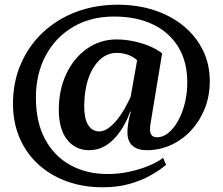

<svg xmlns="http://www.w3.org/2000/svg" viewBox="-20 -627 944 813"><path d="M415.2 166Q331.4 166 261.8 140.5Q192.3 115.1 141.3 68.1Q90.3 21.1 62.6 -44Q35 -109 35 -187.7Q35 -279.2 68.1 -355.9Q101.2 -432.6 160.9 -489.1Q220.6 -545.5 301.8 -576.3Q383.1 -607 478.5 -607Q563.6 -607 634.9 -583.2Q706.2 -559.5 758.4 -516.1Q810.6 -472.8 839.5 -413.7Q868.3 -354.6 868.3 -283.4Q868.3 -221.5 847.6 -168.6Q826.8 -115.7 790.2 -75.8Q753.6 -35.9 705.1 -13.5Q656.5 9 601.9 9Q562.5 9 541 -9.9Q519.6 -28.8 519.6 -67.1Q519.6 -83.7 522.9 -105.4Q526.2 -127.1 533.9 -154L531.4 -155Q505.7 -82.4 460.6 -36.7Q415.5 9 357.9 9Q299.5 9 264.3 -35.6Q229 -80.2 229 -161.8Q229 -247.3 260.9 -314.5Q292.7 -381.8 348.5 -420.9Q404.3 -460 473.7 -460Q508.7 -460 544.8 -452.5Q580.8 -445 612.7 -431.8Q644.6 -418.5 666.5 -401L622.2 -133Q620.2 -119.7 617.7 -105.5Q615.2 -91.3 615.2 -79.9Q615.2 -63.7 622.1 -54.7Q629.1 -45.7 645.5 -45.7Q670.7 -45.7 693.6 -64.7Q716.5 -83.7 734.4 -116Q752.3 -148.3 762.6 -190.1Q773 -231.8 773 -277.8Q773 -366.1 734.8 -428.4Q696.7 -490.6 627.2 -523.8Q557.8 -557 462.7 -557Q364.7 -557 290.1 -513.4Q215.6 -469.7 173.8 -392.2Q132 -314.6 132 -213.5Q132 -110.8 170.3 -38.6Q208.7 33.6 277.4 71.7Q346.1 109.9 435.9 109.9Q481.1 109.9 525.6 100.5Q570.2 91.1 608.5 75.4Q646.7 59.7 670.7 41.4L683 71Q654.7 95 615.9 116.5Q577.2 138.1 527.5 152Q477.9 166 415.2 166ZM400.3 -70.5Q420.6 -70.5 441.1 -85.9Q461.6 -101.3 480.9 -126.5Q500.1 -151.7 516.4 -182.7Q532.7 -213.8 545 -244L521.4 -150.3L563.7 -389.3L574.6 -358.2Q555 -381 529.5 -392Q504 -403 474.7 -403Q433.9 -403 402.7 -374Q371.5 -345.1 354 -293.9Q336.6 -242.8 336.6 -176.3Q336.6 -124.5 353.5 -97.5Q370.5 -70.5 400.3 -70.5Z"/></svg>

Font: Petrona
Style: Regular
Weight: 400
Designer: Ringo R. Seeber
Foundry: Ringo R. Seeber
Version: Version 2.001; ttfautohint (v1.8.3)